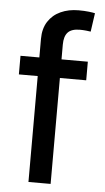

<svg xmlns="http://www.w3.org/2000/svg" viewBox="-53 -778 445 813"><g transform="rotate(5 169.0 -371.5)"><path d="M305.7 -529.3V-450.2H19.5V-529.3ZM99.6 0V-608.4Q99.6 -651.9 118.9 -681.9Q138.2 -711.9 171.9 -727.3Q205.6 -742.7 248 -742.7Q272.9 -742.7 291.5 -740.5Q310.1 -738.3 317.9 -736.3L306.6 -657.2Q300.8 -658.2 287.4 -659.7Q273.9 -661.1 260.7 -661.1Q225.1 -661.1 209.5 -644.3Q193.8 -627.4 193.8 -592.3V0Z"/></g></svg>

Font: Inter Cardless Tabular
Style: Regular
Weight: 400
Designer: Rasmus Andersson
Foundry: rsms
Version: Version 4.000;git-4fc901f